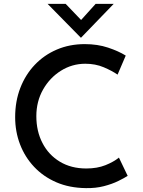

<svg xmlns="http://www.w3.org/2000/svg" viewBox="-20 -960 734 988"><path d="M637 -55Q620 -44 588.5 -28.5Q557 -13 514.5 -2Q472 9 422 8Q337 7 270 -22Q203 -51 155.5 -101.5Q108 -152 83 -217.5Q58 -283 58 -357Q58 -439 84.5 -507.5Q111 -576 159 -626.5Q207 -677 272.5 -705Q338 -733 416 -733Q482 -733 536 -715Q590 -697 627 -674L585 -576Q556 -596 513.5 -614Q471 -632 419 -632Q351 -632 293.5 -596Q236 -560 201.5 -499Q167 -438 167 -362Q167 -285 198.5 -224Q230 -163 288 -128Q346 -93 424 -93Q480 -93 522.5 -110Q565 -127 592 -149ZM318 -940 409 -845 380 -838 472 -940H565L397 -766H396L225 -940Z"/></svg>

Font: Reem Kufi Fun
Style: Regular
Weight: 400
Designer: Khaled Hosny
Version: Version 1.005